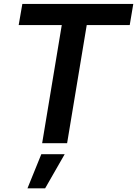

<svg xmlns="http://www.w3.org/2000/svg" viewBox="-20 -748 716 1003"><path d="M77.6 -617.2 96.7 -727.5H676.3L657.7 -617.2H433.1L330.6 0H200.2L302.7 -617.2ZM123.5 235.8 195.8 57.6H317.9L215.8 235.8Z"/></svg>

Font: Inter Tight SemiBold
Style: Italic
Weight: 600
Italic angle: -9.39999°
Designer: Rasmus Andersson
Foundry: rsms
Version: Version 3.004